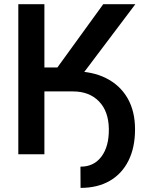

<svg xmlns="http://www.w3.org/2000/svg" viewBox="-20 -748 721 931"><path d="M232.9 -304.7V-402.3H334Q427.2 -402.8 494.6 -368.9Q562 -335 598.4 -272Q634.8 -209 634.8 -121.1Q634.8 -32.7 603 31Q571.3 94.7 512.2 128.9Q453.1 163.1 370.6 163.1L370.1 60.1Q435.1 60.5 471.9 11.2Q508.8 -38.1 507.8 -122.1Q506.8 -208.5 459.7 -256.6Q412.6 -304.7 334 -304.7ZM68.8 0V-727.5H195.3V-420.9H258.3L480.5 -727.5H636.2L317.4 -304.7H195.3V0Z"/></svg>

Font: Inter 20pt SemiBold
Style: Regular
Weight: 600
Version: Version 4.001;git-66647c0bb